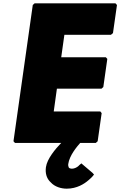

<svg xmlns="http://www.w3.org/2000/svg" viewBox="-20 -852 723 1154"><path d="M674 -832H188L177 -822L61 -3L70 7H348C314 42 263 102 256 153C251 190 261 218 278 237L285 244C309 271 348 282 381 282C442 282 487 253 512 231L520 224C534 212 542 201 542 201L545 197L536 187L469 130L456 141L455 142C455 142 455 143 450 147C443 153 428 162 412 162C406 162 398 160 394 156C392 152 389 143 390 135C397 82 443 29 462 7H556L567 -3L591 -172L583 -182H303L322 -319H590L601 -329L625 -498L616 -508H348L367 -643H647L659 -653L683 -822Z"/></svg>

Font: Hussar Woodtype
Style: UltraObl
Weight: 900
Foundry: Cannot Into Space Fonts
Version: Version 1.07